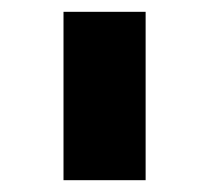

<svg xmlns="http://www.w3.org/2000/svg" viewBox="-20 -695 352 325"><path d="M87.5 -390V-675H226.5V-390Z"/></svg>

Font: Anybody Black
Style: Regular
Weight: 900
Designer: Tyler Finck
Foundry: Etcetera Type Company
Version: Version 1.010; ttfautohint (v1.8.3) -l 8 -r 50 -G 200 -x 14 